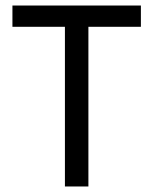

<svg xmlns="http://www.w3.org/2000/svg" viewBox="-20 -675 555 695"><path d="M25 -578V-655H490V-578H300V0H215V-578Z"/></svg>

Font: Ropa Sans
Style: Regular
Weight: 400
Designer: Botio Nikoltchev
Foundry: Botjo Nikoltchev
Version: Version 1.002